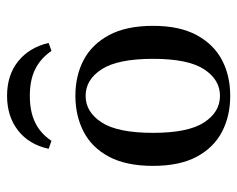

<svg xmlns="http://www.w3.org/2000/svg" viewBox="-84 -577 672 544"><g transform="rotate(-90 252.0 -305.0)"><path d="M252.4 11.3Q195.2 11.3 150.4 -12.1Q105.6 -35.5 79.8 -83.9Q54 -132.3 54 -207.3Q54 -283.1 79.8 -331.9Q105.6 -380.6 150.8 -404Q196 -427.4 252.4 -427.4Q309.7 -427.4 354 -404Q398.4 -380.6 424.6 -331.9Q450.8 -283.1 450.8 -207.3Q450.8 -132.3 424.6 -83.9Q398.4 -35.5 354 -12.1Q309.7 11.3 252.4 11.3ZM252.4 -17.7Q298.4 -17.7 327.8 -62.9Q357.3 -108.1 357.3 -207.3Q357.3 -307.3 327.8 -352.8Q298.4 -398.4 252.4 -398.4Q206.5 -398.4 177 -352.8Q147.6 -307.3 147.6 -207.3Q147.6 -108.1 177 -62.9Q206.5 -17.7 252.4 -17.7ZM252.4 -621Q311.3 -621 350.4 -589.5Q389.5 -558.1 402.4 -503.2L379.8 -495.2Q358.1 -526.6 327.4 -541.5Q296.8 -556.5 252.4 -556.5Q208.1 -556.5 177 -541.5Q146 -526.6 125 -495.2L102.4 -503.2Q114.5 -558.9 154.4 -589.9Q194.4 -621 252.4 -621Z"/></g></svg>

Font: Playfair 5pt SemiExpanded Light Medium
Style: Regular
Weight: 500
Version: Version 2.203